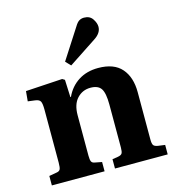

<svg xmlns="http://www.w3.org/2000/svg" viewBox="-116 -900 919 999"><g transform="rotate(-15 343.0 -400.0)"><path d="M40 0V-51L80 -58Q95 -60 100 -69Q105 -78 105 -105V-391Q105 -423 99 -435Q93 -447 71 -450L32 -455L37 -509L235 -521L248 -513L252 -419H255Q279 -471 324 -499.5Q369 -528 430 -528Q515 -528 556 -481Q597 -434 597 -353V-98Q597 -76 602.5 -67.5Q608 -59 627 -56L664 -51V0H380V-50L411 -55Q428 -58 433 -66.5Q438 -75 438 -98V-329Q438 -391 422 -415Q406 -439 365 -439Q322 -439 293 -408Q264 -377 264 -318V-100Q264 -78 268.5 -68.5Q273 -59 288 -57L324 -50V0ZM299 -577 273 -604 378 -767Q390 -787 401.5 -793.5Q413 -800 427 -800Q458 -800 473 -777.5Q488 -755 488 -735Q488 -701 449 -676Z"/></g></svg>

Font: Literata 36pt
Style: Bold
Weight: 700
Designer: Latin by Veronika Burian and Jose Scaglione. Greek by Irene Vlachou. Cyrillic by Vera Evstafieva.
Foundry: TypeTogether
Version: Version 3.002